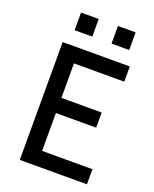

<svg xmlns="http://www.w3.org/2000/svg" viewBox="-162 -981 862 1072"><g transform="rotate(20 269.5 -445.0)"><path d="M189.9 -314.9V-89.8H488.8V0H89.8V-700.2H488.8V-609.9H189.9V-404.8H429.2V-314.9ZM129.9 -785.2V-890.1H234.9V-785.2ZM349.1 -785.2V-890.1H454.1V-785.2Z"/></g></svg>

Font: Quantico
Style: Regular
Weight: 400
Designer: Matt Desmond
Foundry: MADtype
Version: Version 2.002